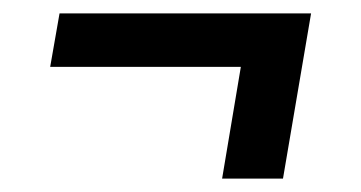

<svg xmlns="http://www.w3.org/2000/svg" viewBox="-20 -400 540 287"><path d="M312 -133 340 -300H55L69 -380H445L403 -133Z"/></svg>

Font: iosevka_custom_sans_ss08 Md
Style: Italic
Weight: 500
Italic angle: -10°
Designer: Belleve Invis
Foundry: Belleve Invis
Version: Version 10.3.0; ttfautohint (v1.8.3)